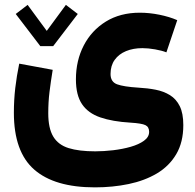

<svg xmlns="http://www.w3.org/2000/svg" viewBox="-20 -518 818 804"><path d="M202.6 -324.7 305.7 -459.5 255.9 -497.6 175.8 -388.7 95.7 -497.6 45.9 -459.5 148.9 -324.7ZM722.2 -433.6Q689.5 -447.8 647.7 -456.3Q606 -464.8 565.4 -464.8Q483.4 -464.8 423.3 -427.7Q363.3 -390.6 330.6 -327.4Q297.9 -264.2 297.9 -185.5Q297.9 -119.6 323.5 -81.8Q349.1 -43.9 400.1 -26.4Q451.2 -8.8 526.9 -4.4Q573.7 -1.5 589.1 6.1Q604.5 13.7 604.5 34.2Q604.5 55.7 583 71.3Q561.5 86.9 527.3 96.7Q493.2 106.4 453.9 111.1Q414.6 115.7 378.9 115.7Q310.5 115.7 267.1 102.1Q223.6 88.4 202.9 53.7Q182.1 19 182.1 -43.5Q182.1 -91.3 187.3 -133.1Q192.4 -174.8 200.7 -225.6L60.5 -251.5Q49.8 -199.7 43.9 -149.2Q38.1 -98.6 38.1 -45.9Q38.1 117.7 123.3 192.1Q208.5 266.6 377.4 266.6Q451.7 266.6 518.6 252.7Q585.4 238.8 637 208.3Q688.5 177.7 718 127.7Q747.6 77.6 747.6 5.9Q747.6 -43.5 732.7 -73.5Q717.8 -103.5 691.7 -119.6Q665.5 -135.7 631.8 -142.3Q598.1 -148.9 560.5 -150.9Q497.6 -154.8 470.2 -165Q442.9 -175.3 442.9 -208Q442.9 -243.2 460.2 -267.3Q477.5 -291.5 507.8 -304Q538.1 -316.4 576.2 -316.4Q600.6 -316.4 629.4 -311.3Q658.2 -306.2 676.8 -298.8Z"/></svg>

Font: Estedad-FD-VF Thin
Style: Regular
Weight: 100
Designer: Amin Abedi
Version: Version 5.0